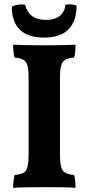

<svg xmlns="http://www.w3.org/2000/svg" viewBox="-20 -892 422 915"><path d="M116.4 -518.7Q116.4 -558.5 111.2 -578.5Q106 -598.6 91.5 -606.9Q77 -615.2 49.5 -617.7Q46 -629.4 44.2 -646.1Q42.4 -662.9 42.4 -679Q60.4 -678 86.9 -677.5Q113.5 -677 142.3 -676.5Q171.1 -676 193.7 -676Q216.8 -676 243 -676.5Q269.3 -677 294.5 -677.5Q319.8 -678 339.8 -679Q339.8 -662.3 338.8 -647.2Q337.8 -632 332.7 -617.7Q306.2 -615.7 291.5 -607.4Q276.7 -599.2 271.3 -578.8Q265.8 -558.5 265.8 -518.7V-158.3Q265.8 -118.5 271.3 -97.4Q276.7 -76.3 291.7 -68.3Q306.7 -60.3 333.2 -58.3Q336.7 -47.7 338.3 -30.9Q339.8 -14.1 339.8 3Q314 1 277 0.5Q239.9 0 198.9 0Q157.9 0 115.5 0.5Q73.1 1 42.4 3Q42.4 -13.1 44.5 -30.1Q46.5 -47.1 50 -58.3Q77 -60.3 91.5 -68.3Q106 -76.3 111.2 -97.4Q116.4 -118.5 116.4 -158.3ZM189.1 -712.9Q112.7 -712.9 74.5 -750.6Q36.3 -788.4 36.3 -860.6Q50 -867.2 66.8 -869.7Q83.6 -872.2 99.8 -869.6Q106.8 -835.9 131.5 -816.6Q156.2 -797.2 198.7 -797.2Q241.1 -797.2 265.1 -816.6Q289 -835.9 291.5 -869.6Q307.2 -872.7 321.7 -870.9Q336.2 -869.2 344.9 -864.6Q344.9 -791 306.2 -751.9Q267.5 -712.9 189.1 -712.9Z"/></svg>

Font: Vollkorn
Style: Regular
Weight: 400
Designer: Friedrich Althausen
Foundry: Friedrich Althausen
Version: Version 5.001